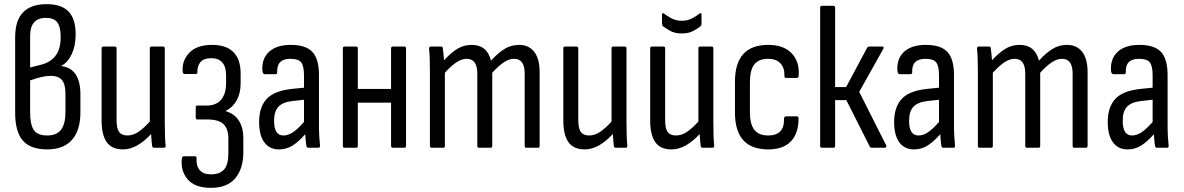

<svg xmlns="http://www.w3.org/2000/svg" viewBox="-20 -711 5697 924"><path d="M207 8Q127 8 90 -34.5Q53 -77 53 -167V-533Q53 -691 205 -691Q276 -691 310 -655.5Q344 -620 344 -546Q344 -491 325.5 -451Q307 -411 275 -394V-393Q322 -387 344.5 -352.5Q367 -318 367 -257V-171Q367 -84 326.5 -38Q286 8 207 8ZM125 -386 183 -401Q225 -413 248.5 -444.5Q272 -476 272 -533Q272 -582 255.5 -603.5Q239 -625 201 -625Q125 -625 125 -538ZM207 -59Q253 -59 274 -87Q295 -115 295 -172V-260Q295 -306 278 -326Q261 -346 224 -346Q204 -346 178 -340Q152 -334 125 -324V-170Q125 -111 143 -85Q161 -59 207 -59Z M572 8Q518 8 493.5 -27Q469 -62 469 -131V-478Q469 -487 477 -487H533Q541 -487 541 -478V-133Q541 -92 553.5 -75.5Q566 -59 593 -59Q620 -59 645.5 -76Q671 -93 701 -126V-478Q701 -487 709 -487H765Q773 -487 773 -478V-121Q773 -83 774 -56Q775 -29 777 -11Q778 0 769 0H721Q713 0 712 -9Q709 -35 707 -66Q675 -31 641 -11.5Q607 8 572 8Z M995 193Q919 193 884 153Q849 113 855 54Q856 41 864 41H919Q926 41 926 52Q924 87 941 107.5Q958 128 996 128Q1038 128 1058.5 104.5Q1079 81 1079 27V-45Q1079 -91 1055.5 -113.5Q1032 -136 979 -136H929Q922 -136 922 -146V-194Q922 -203 929 -203H975Q1020 -203 1044 -231Q1068 -259 1068 -311V-348Q1068 -431 996 -431Q961 -431 945 -412.5Q929 -394 930 -365Q930 -355 924 -355H869Q860 -355 859 -367Q855 -419 891 -457Q927 -495 1001 -495Q1069 -495 1103.5 -460Q1138 -425 1138 -358V-309Q1138 -262 1119 -228Q1100 -194 1066 -177V-176Q1108 -164 1129.5 -130.5Q1151 -97 1151 -47V22Q1151 100 1112.5 146.5Q1074 193 995 193Z M1323 8Q1277 8 1252 -26Q1227 -60 1227 -124Q1227 -195 1263 -234.5Q1299 -274 1384 -283L1443 -289V-348Q1443 -393 1429.5 -410.5Q1416 -428 1378 -428Q1311 -428 1314 -364Q1314 -354 1306 -354H1255Q1245 -354 1243 -368Q1238 -427 1274 -461Q1310 -495 1380 -495Q1451 -495 1483 -461.5Q1515 -428 1515 -350V-120Q1515 -81 1516.5 -54Q1518 -27 1520 -11Q1521 0 1513 0H1463Q1456 0 1454 -11Q1451 -32 1449 -65Q1414 -26 1385.5 -9Q1357 8 1323 8ZM1299 -130Q1299 -59 1344 -59Q1366 -59 1388.5 -73.5Q1411 -88 1443 -124V-231L1389 -225Q1341 -220 1320 -197.5Q1299 -175 1299 -130Z M1638 0Q1630 0 1630 -9V-478Q1630 -487 1638 -487H1694Q1702 -487 1702 -478V-283H1862V-478Q1862 -487 1871 -487H1926Q1934 -487 1934 -478V-9Q1934 0 1926 0H1871Q1862 0 1862 -9V-217H1702V-9Q1702 0 1694 0Z M2057 0Q2049 0 2049 -9V-366Q2049 -442 2045 -475Q2044 -487 2053 -487H2103Q2110 -487 2111 -479Q2113 -464 2114.5 -450.5Q2116 -437 2117 -421Q2150 -457 2181 -476Q2212 -495 2250 -495Q2324 -495 2343 -419Q2376 -456 2408 -475.5Q2440 -495 2478 -495Q2525 -495 2551 -461.5Q2577 -428 2577 -364V-9Q2577 0 2569 0H2513Q2505 0 2505 -9V-357Q2505 -428 2454 -428Q2430 -428 2404.5 -411Q2379 -394 2349 -361V-9Q2349 0 2341 0H2285Q2277 0 2277 -9V-357Q2277 -428 2226 -428Q2202 -428 2176.5 -411Q2151 -394 2121 -361V-9Q2121 0 2113 0Z M2794 8Q2740 8 2715.5 -27Q2691 -62 2691 -131V-478Q2691 -487 2699 -487H2755Q2763 -487 2763 -478V-133Q2763 -92 2775.5 -75.5Q2788 -59 2815 -59Q2842 -59 2867.5 -76Q2893 -93 2923 -126V-478Q2923 -487 2931 -487H2987Q2995 -487 2995 -478V-121Q2995 -83 2996 -56Q2997 -29 2999 -11Q3000 0 2991 0H2943Q2935 0 2934 -9Q2931 -35 2929 -66Q2897 -31 2863 -11.5Q2829 8 2794 8Z M3212 8Q3158 8 3133.5 -27Q3109 -62 3109 -131V-478Q3109 -487 3117 -487H3173Q3181 -487 3181 -478V-133Q3181 -92 3193.5 -75.5Q3206 -59 3233 -59Q3260 -59 3285.5 -76Q3311 -93 3341 -126V-478Q3341 -487 3349 -487H3405Q3413 -487 3413 -478V-121Q3413 -83 3414 -56Q3415 -29 3417 -11Q3418 0 3409 0H3361Q3353 0 3352 -9Q3349 -35 3347 -66Q3315 -31 3281 -11.5Q3247 8 3212 8ZM3261 -550Q3227 -550 3204.5 -563Q3182 -576 3170 -585Q3166 -589 3166 -597V-641Q3166 -646 3169 -647.5Q3172 -649 3175 -646Q3190 -634 3212 -622.5Q3234 -611 3261 -611Q3289 -611 3310.5 -622.5Q3332 -634 3347 -646Q3351 -649 3353.5 -647.5Q3356 -646 3356 -641V-597Q3356 -589 3352 -585Q3339 -575 3317 -562.5Q3295 -550 3261 -550Z M3677 8Q3517 8 3517 -169V-318Q3517 -495 3677 -495Q3749 -495 3788 -456.5Q3827 -418 3824 -352Q3824 -336 3816 -336H3762Q3754 -336 3755 -348Q3756 -385 3735.5 -406.5Q3715 -428 3677 -428Q3632 -428 3610.5 -401.5Q3589 -375 3589 -314V-172Q3589 -113 3610.5 -86Q3632 -59 3677 -59Q3755 -59 3753 -138Q3753 -151 3762 -151H3815Q3823 -151 3823 -141Q3823 -69 3786 -30.5Q3749 8 3677 8Z M4245 -11Q4246 -7 4244.5 -3.5Q4243 0 4238 0H4175Q4168 0 4165 -7L4053 -229H3999V-9Q3999 0 3991 0H3935Q3927 0 3927 -9V-674Q3927 -683 3935 -683H3991Q3999 -683 3999 -674V-292H4052L4153 -481Q4157 -487 4163 -487H4226Q4231 -487 4232.5 -483.5Q4234 -480 4231 -476L4115 -269Z M4379 8Q4333 8 4308 -26Q4283 -60 4283 -124Q4283 -195 4319 -234.5Q4355 -274 4440 -283L4499 -289V-348Q4499 -393 4485.5 -410.5Q4472 -428 4434 -428Q4367 -428 4370 -364Q4370 -354 4362 -354H4311Q4301 -354 4299 -368Q4294 -427 4330 -461Q4366 -495 4436 -495Q4507 -495 4539 -461.5Q4571 -428 4571 -350V-120Q4571 -81 4572.5 -54Q4574 -27 4576 -11Q4577 0 4569 0H4519Q4512 0 4510 -11Q4507 -32 4505 -65Q4470 -26 4441.5 -9Q4413 8 4379 8ZM4355 -130Q4355 -59 4400 -59Q4422 -59 4444.5 -73.5Q4467 -88 4499 -124V-231L4445 -225Q4397 -220 4376 -197.5Q4355 -175 4355 -130Z M4694 0Q4686 0 4686 -9V-366Q4686 -442 4682 -475Q4681 -487 4690 -487H4740Q4747 -487 4748 -479Q4750 -464 4751.5 -450.5Q4753 -437 4754 -421Q4787 -457 4818 -476Q4849 -495 4887 -495Q4961 -495 4980 -419Q5013 -456 5045 -475.5Q5077 -495 5115 -495Q5162 -495 5188 -461.5Q5214 -428 5214 -364V-9Q5214 0 5206 0H5150Q5142 0 5142 -9V-357Q5142 -428 5091 -428Q5067 -428 5041.5 -411Q5016 -394 4986 -361V-9Q4986 0 4978 0H4922Q4914 0 4914 -9V-357Q4914 -428 4863 -428Q4839 -428 4813.5 -411Q4788 -394 4758 -361V-9Q4758 0 4750 0Z M5407 8Q5361 8 5336 -26Q5311 -60 5311 -124Q5311 -195 5347 -234.5Q5383 -274 5468 -283L5527 -289V-348Q5527 -393 5513.5 -410.5Q5500 -428 5462 -428Q5395 -428 5398 -364Q5398 -354 5390 -354H5339Q5329 -354 5327 -368Q5322 -427 5358 -461Q5394 -495 5464 -495Q5535 -495 5567 -461.5Q5599 -428 5599 -350V-120Q5599 -81 5600.5 -54Q5602 -27 5604 -11Q5605 0 5597 0H5547Q5540 0 5538 -11Q5535 -32 5533 -65Q5498 -26 5469.5 -9Q5441 8 5407 8ZM5383 -130Q5383 -59 5428 -59Q5450 -59 5472.5 -73.5Q5495 -88 5527 -124V-231L5473 -225Q5425 -220 5404 -197.5Q5383 -175 5383 -130Z"/></svg>

Font: Sofia Sans Cond
Style: Regular
Weight: 400
Width: 3
Designer: Botio Nikoltchev, Ani Petrova
Foundry: lettersoup
Version: Version 4.100; ttfautohint (v1.8.3)